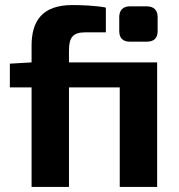

<svg xmlns="http://www.w3.org/2000/svg" viewBox="-20 -740 707 760"><path d="M602 -493H253V-540C253 -594 270 -612 319 -612H399V-710C359 -718 300 -720 267 -720C147 -720 105 -657 105 -559V-493L19 -488V-394H105V0H253V-394H454V0H602ZM495 -715C466 -715 452 -699 452 -672V-618C452 -589 466 -575 495 -575H560C590 -575 604 -589 604 -618V-672C604 -699 590 -715 560 -715Z"/></svg>

Font: SnT
Style: Bold
Weight: 700
Designer: Natanael Gama
Version: Version 1.001;PS 001.001;hotconv 1.0.70;makeotf.lib2.5.58329